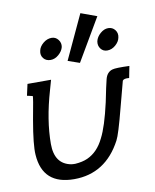

<svg xmlns="http://www.w3.org/2000/svg" viewBox="-75 -681 601 746"><g transform="rotate(-10 226.0 -307.5)"><path d="M422 -504Q419 -488 404 -475Q389 -462 371 -462Q355 -462 345.5 -474.5Q336 -487 339 -504Q343 -521 358 -534Q373 -547 389 -547Q406 -547 416 -534Q426 -521 422 -504ZM293 -623 356 -600 258 -433 212 -449ZM199 -506Q195 -490 180 -477Q165 -464 148 -464Q130 -464 120 -476.5Q110 -489 114 -506Q117 -522 132.5 -535Q148 -548 166 -548Q182 -548 192 -535Q202 -522 199 -506ZM445 -388 436 -342Q415 -344 410 -336L383 -234Q357 -133 345 -111Q282 8 158 8Q34 8 26 -111Q23 -150 40 -247Q57 -336 55 -338Q52 -339 44 -340.5Q36 -342 33 -343L43 -388H136L125 -349Q92 -236 92 -142Q92 -63 156 -51Q162 -50 172 -50Q201 -52 221 -61Q263 -80 287 -130Q309 -172 330 -265Q343 -330 349 -353Q356 -380 378 -386Q391 -390 445 -388Z"/></g></svg>

Font: GFS Neohellenic Rg
Style: Italic
Weight: 400
Italic angle: -12°
Designer: Takis Katsoulidis and George D. Matthiopoulos
Foundry: Takis Katsoulidis and George D. Matthiopoulos
Version: Version 1.0